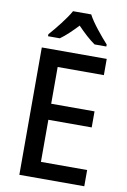

<svg xmlns="http://www.w3.org/2000/svg" viewBox="-101 -1001 703 1060"><g transform="rotate(10 250.5 -470.5)"><path d="M322 -941H220C196 -897 144 -833 108 -792V-781H174C204 -802 237 -834 270 -869C304 -834 337 -803 369 -781H435V-792C399 -832 345 -896 322 -941ZM449 0V-91H190V-327H433V-417H190V-623H449V-714H85V0Z"/></g></svg>

Font: Noto Sans Myanmar UI SemiCondensed Medium
Style: Regular
Weight: 500
Width: 4
Designer: Monotype Design Team
Foundry: Monotype Imaging Inc.
Version: Version 2.103